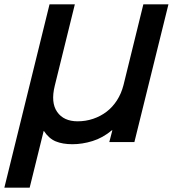

<svg xmlns="http://www.w3.org/2000/svg" viewBox="-52 -650 795 880"><path d="M564 1H449L463 -53H461Q419 -18 372 -3.5Q325 11 280 11Q235 11 203.5 -2Q172 -15 149 -50L148 -49L84 210H-32L175 -630H291L199 -257Q180 -180 210 -137Q240 -94 304 -94Q341 -94 375 -105.5Q409 -117 436.5 -138Q464 -159 484 -190Q504 -221 514 -260L605 -630H720Z"/></svg>

Font: TypoPRO Sinkin Sans
Style: 500 Medium Italic
Weight: 500
Italic angle: -112°
Designer: Keith Bates
Foundry: K-Type
Version: Sinkin Sans (version 1.0)  by Keith Bates   •   © 2014   www